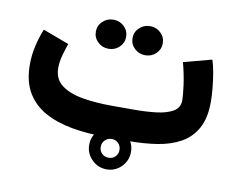

<svg xmlns="http://www.w3.org/2000/svg" viewBox="-74 -614 1046 851"><g transform="rotate(10 449.5 -188.5)"><path d="M532.7 0H429.7Q345.2 0 274.2 -12.7Q203.1 -25.4 150.6 -54.7Q98.1 -84 69.1 -133.8Q40 -183.6 40 -257.8Q40 -301.8 49.8 -343.5Q59.6 -385.3 74.2 -420.9L191.9 -377Q183.6 -354 175 -323.5Q166.5 -293 166.5 -265.6Q166.5 -214.8 202.6 -188Q238.8 -161.1 298.6 -151.1Q358.4 -141.1 429.7 -141.1H534.2Q585.4 -141.1 630.9 -146.7Q676.3 -152.3 704.6 -168.9Q732.9 -185.5 732.9 -218.8Q732.9 -240.7 726.6 -287.6Q720.2 -334.5 706.5 -386.2L833 -419.9Q840.8 -396.5 846.7 -362.8Q852.5 -329.1 855.7 -294.7Q858.9 -260.3 858.9 -234.4Q858.9 -160.6 833.3 -114.5Q807.6 -68.4 762.7 -43.5Q717.8 -18.6 658.7 -9.3Q599.6 0 532.7 0ZM467.8 -452.6Q467.8 -480 487.8 -499Q507.8 -518.1 536.1 -518.1Q564.5 -518.1 584.2 -499Q604 -480 604 -452.6Q604 -425.3 584.2 -406.2Q564.5 -387.2 536.1 -387.2Q507.8 -387.2 487.8 -406.2Q467.8 -425.3 467.8 -452.6ZM302.7 -452.6Q302.7 -480 322.8 -499Q342.8 -518.1 371.1 -518.1Q399.4 -518.1 419.2 -499Q439 -480 439 -452.6Q439 -425.3 419.2 -406.2Q399.4 -387.2 371.1 -387.2Q342.8 -387.2 322.8 -406.2Q302.7 -425.3 302.7 -452.6ZM360.8 46.4Q360.8 7.3 388.7 -20Q416.5 -47.4 455.1 -47.4Q494.1 -47.4 521.5 -20Q548.8 7.3 548.8 46.4Q548.8 85 521.5 112.8Q494.1 140.6 455.1 140.6Q416.5 140.6 388.7 112.8Q360.8 85 360.8 46.4ZM412.6 46.4Q412.6 64 424.8 76.2Q437 88.4 455.1 88.4Q473.1 88.4 485.1 76.4Q497.1 64.5 497.1 46.4Q497.1 28.3 484.9 16.1Q472.7 3.9 455.1 3.9Q437.5 3.9 425 16.4Q412.6 28.8 412.6 46.4Z"/></g></svg>

Font: Vazirmatn RD ExtraBold
Style: Regular
Weight: 800
Designer: Saber Rastikerdar
Foundry: Saber Rastikerdar
Version: Version 32.102